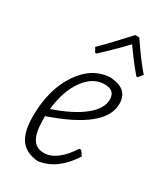

<svg xmlns="http://www.w3.org/2000/svg" viewBox="-173 -746 711 826"><g transform="rotate(30 183.0 -333.5)"><path d="M136 -521 124 -543Q159 -576 248 -673H268Q323 -591 365 -543L347 -521H341Q293 -578 256 -632Q198 -571 143 -521ZM310 -106Q248 -8 159 6H149Q92 -1 66.5 -38.5Q41 -76 41 -150Q41 -283 99.5 -370.5Q158 -458 248 -462L255 -461Q337 -454 337 -382Q337 -263 86 -177V-163Q86 -97 104 -67Q122 -37 160 -37Q224 -37 284 -129H293ZM241 -424Q183 -424 141 -366Q99 -308 89 -214Q188 -248 240 -290.5Q292 -333 292 -378Q292 -424 241 -424Z"/></g></svg>

Font: Alegreya Sans SC Light
Style: Italic
Weight: 300
Italic angle: -7°
Designer: Juan Pablo del Peral
Foundry: Huerta Tipografica
Version: Version 2.007